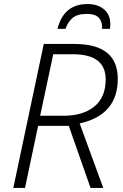

<svg xmlns="http://www.w3.org/2000/svg" viewBox="-20 -932 608 952"><path d="M46 0H104L169 -308H321L429 0H492L375 -320Q564 -362 564 -541Q564 -714 349 -714H197ZM179 -358 244 -663H342Q504 -663 504 -538Q504 -450 448 -404Q392 -358 294 -358ZM265 -789H305Q316 -823 340 -843Q364 -863 409 -863Q456 -863 472.5 -841Q489 -819 486 -789H525Q527 -801 527 -810Q527 -860 495.5 -886Q464 -912 414 -912Q296 -912 265 -789Z"/></svg>

Font: Noto Sans UI Light
Style: Italic
Weight: 300
Italic angle: -12°
Designer: Monotype Design Team
Foundry: Monotype Imaging Inc.
Version: Version 1.901